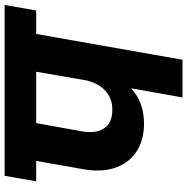

<svg xmlns="http://www.w3.org/2000/svg" viewBox="-10 -770 780 799"><g transform="rotate(-90 379.5 -370.0)"><path d="M323.2 -292Q371.1 -292 402.3 -321.5Q433.6 -351.1 444.8 -399.9L481 -608.9H267.1L232.9 -418Q222.7 -360.4 245.4 -326.2Q268.1 -292 323.2 -292ZM24.9 -608.9 47.9 -740.2H758.8L735.8 -608.9H638.2L530.8 0H374L412.1 -213.9Q354 -160.2 265.1 -160.2Q193.4 -160.2 145.3 -193.8Q97.2 -227.5 79.6 -285.6Q62 -343.8 76.2 -418L109.9 -608.9Z"/></g></svg>

Font: SVN-Poppins
Style: Bold Italic
Weight: 700
Italic angle: -10°
Designer: Ninad Kale (Devanagari), Jonny Pinhorn (Latin)
Foundry: Indian Type Foundry
Version: Version 3.002 2017